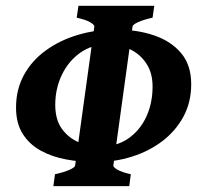

<svg xmlns="http://www.w3.org/2000/svg" viewBox="-20 -635 678 655"><path d="M632.3 -347.7Q632.3 -286.6 606 -237.5Q579.6 -188.5 534.2 -153.8Q488.8 -119.1 429.9 -100.6Q371.1 -82 305.7 -82Q253.9 -82 205.6 -91.1Q157.2 -100.1 118.7 -121.3Q80.1 -142.6 57.4 -178.5Q34.7 -214.4 34.7 -268.1Q34.7 -330.1 61.8 -379.4Q88.9 -428.7 136.5 -463.1Q184.1 -497.6 245.4 -515.9Q306.6 -534.2 375 -534.2Q446.3 -534.2 504.6 -514.6Q563 -495.1 597.7 -454.1Q632.3 -413.1 632.3 -347.7ZM420.9 0H162.1L167.5 -40.5Q198.2 -47.4 217 -55.7Q235.8 -64 236.3 -70.3L301.8 -544.4Q302.7 -550.3 287.6 -559.1Q272.5 -567.9 241.7 -574.7L247.6 -615.2H506.3L500.5 -574.7Q469.7 -567.9 451.4 -559.6Q433.1 -551.3 432.1 -544.4L366.7 -70.3Q366.2 -64.5 381.1 -55.9Q396 -47.4 426.3 -40.5ZM321.3 -134.8Q377 -134.8 417 -162.1Q457 -189.5 478.8 -236.1Q500.5 -282.7 500.5 -339.8Q500.5 -385.7 479.7 -417.7Q459 -449.7 424.1 -466.6Q389.2 -483.4 346.7 -483.4Q293.5 -483.4 253.4 -454.8Q213.4 -426.3 190.9 -379.4Q168.5 -332.5 168.5 -277.3Q168.5 -226.6 191.4 -195.1Q214.4 -163.6 249.8 -149.2Q285.2 -134.8 321.3 -134.8Z"/></svg>

Font: Gentium Book Plus
Style: Bold Italic
Weight: 700
Italic angle: -8°
Designer: Victor Gaultney, Annie Olsen, Iska Routamaa, Becca Hirsbrunner
Foundry: SIL International
Version: Version 6.101